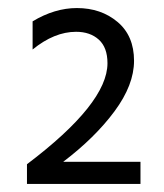

<svg xmlns="http://www.w3.org/2000/svg" viewBox="-20 -850 408 477"><path d="M329 -393H47V-442Q247 -593 247 -693Q247 -732 225.5 -751.5Q204 -771 169 -771Q115 -771 61 -727V-797Q116 -830 171 -830Q231 -830 272 -795.5Q313 -761 313 -699Q313 -639 264.5 -573.5Q216 -508 137 -448H329Z"/></svg>

Font: Hind Siliguri Fixed
Style: Regular
Weight: 400
Designer: Jyotish Sonowal
Foundry: Indian Type Foundry
Version: Version 1.001;October 28, 2021;FontCreator 12.0.0.2565 64-bi